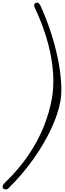

<svg xmlns="http://www.w3.org/2000/svg" viewBox="-30 -1284 504 1480"><path d="M-7.5 166Q-12 160.5 -9 149.2Q-6 138 4 128.5Q116 20.5 190.2 -90Q264.5 -200.5 308 -310.2Q351.5 -420 370 -525Q395.5 -670 362.8 -849.5Q330 -1029 236.5 -1228Q232 -1238 233.5 -1247Q235 -1256 244 -1260.5Q257 -1267 266 -1261Q275 -1255 281.5 -1241Q327.5 -1140.5 361.5 -1036Q395.5 -931.5 415.8 -832.5Q436 -733.5 441.2 -648.8Q446.5 -564 435.5 -502.5Q419 -409.5 366.5 -295.2Q314 -181 229.8 -61.2Q145.5 58.5 33.5 169Q29.5 173 21.8 175Q14 177 6.2 175Q-1.5 173 -7.5 166Z"/></svg>

Font: Edu QLD Hand
Style: Regular
Weight: 400
Designer: Tina and Corey Anderson, Eben Sorkin
Foundry: Sorkin Type Co.
Version: Version 2.000